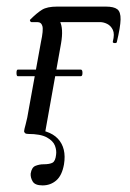

<svg xmlns="http://www.w3.org/2000/svg" viewBox="-20 -406 395 582"><path d="M34 -175Q30 -175 30 -185Q30 -195 34 -195H225Q230 -195 230 -185Q230 -175 225 -175ZM165 -274 116 0 66 -15Q129 -14 155.5 14.5Q182 43 174 92Q168 126 150.5 141Q133 156 109 156Q86 156 79 144Q72 132 73 120Q76 101 88 96.5Q100 92 111 92Q131 92 139.5 87Q148 82 150 63Q152 50 146.5 35.5Q141 21 122 10.5Q103 0 65 0Q58 0 55.5 -3Q53 -6 53 -8Q53 -12 58 -30Q63 -48 67 -74L104 -278Q112 -315 108.5 -327Q105 -339 93 -339H75Q73 -339 71.5 -342Q70 -345 71 -346Q92 -367 107.5 -376.5Q123 -386 153 -386H301Q325 -386 335.5 -378Q346 -370 345.5 -347Q345 -324 334 -278Q333 -275 327 -275.5Q321 -276 322 -280Q328 -303 322 -315.5Q316 -328 305 -333.5Q294 -339 283 -339H116L119 -365Q149 -365 161 -342.5Q173 -320 165 -274Z"/></svg>

Font: Cormorant Medium
Style: Italic
Weight: 500
Italic angle: -10°
Designer: Christian Thalmann (Catharsis Fonts)
Foundry: Catharsis Fonts
Version: Version 4.000